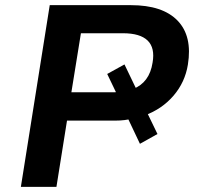

<svg xmlns="http://www.w3.org/2000/svg" viewBox="-20 -725 770 745"><path d="M61 0 173 -705H488Q611 -705 669 -645Q727 -585 709 -474Q698 -406 653.5 -354Q609 -302 541 -277L547 -296L591 -205L523 -167L469 -281L495 -265Q479 -261 462.5 -259Q446 -257 427 -257H240L199 0ZM257 -367H421Q433 -367 443.5 -367.5Q454 -368 464 -371L443 -340L396 -438L463 -475L511 -375L497 -380Q528 -392 547 -417.5Q566 -443 572 -482Q582 -539 553 -567.5Q524 -596 457 -596H294Z"/></svg>

Font: Nunito Sans 6pt
Style: Bold Italic
Weight: 700
Italic angle: -9°
Version: Version 3.101;gftools[0.9.27]